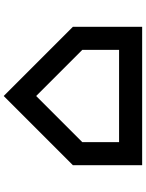

<svg xmlns="http://www.w3.org/2000/svg" viewBox="105 -895 790 1040"><g transform="rotate(-90 500.0 -375.0)"><path d="M750 -125V-324.2L500 -574.2L250 -324.2V-125ZM875 0H125V-375L500 -750L875 -375Z"/></g></svg>

Font: Xanmono
Style: Regular
Weight: 400
Designer: GGBotNet
Foundry: GGBotNet
Version: 1.00